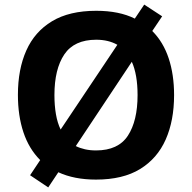

<svg xmlns="http://www.w3.org/2000/svg" viewBox="-20 -772 836 836"><path d="M738 -358Q738 -247 701.5 -164.5Q665 -82 590 -36Q515 10 398 10Q303 10 234 -22L190 44L111 -9L155 -75Q106 -124 82 -196Q58 -268 58 -359Q58 -470 94.5 -552Q131 -634 206.5 -679.5Q282 -725 399 -725Q449 -725 491 -716.5Q533 -708 567 -691L608 -752L686 -701L643 -637Q691 -589 714.5 -518Q738 -447 738 -358ZM217 -358Q217 -313 223.5 -275Q230 -237 244 -208L491 -577Q452 -599 399 -599Q303 -599 260 -535Q217 -471 217 -358ZM579 -358Q579 -447 554 -503L310 -136Q328 -127 350 -122Q372 -117 398 -117Q495 -117 537 -181.5Q579 -246 579 -358Z"/></svg>

Font: Noto Sans Duployan
Style: Bold
Weight: 700
Designer: David Corbett
Foundry: David Corbett
Version: Version 3.001